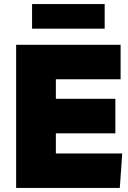

<svg xmlns="http://www.w3.org/2000/svg" viewBox="-20 -932 635 952"><path d="M578 -539H257V-442H552V-271H257V-171H586L574 0H60V-710H578ZM139 -912H499V-790H139Z"/></svg>

Font: Livvic Black
Style: Regular
Weight: 900
Designer: Jacques Le Bailly, Baron von Fonthausen
Version: Version 1.001; ttfautohint (v1.8.2)